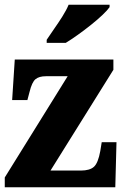

<svg xmlns="http://www.w3.org/2000/svg" viewBox="-20 -786 518 806"><path d="M0 0V-41L264 -466H173Q144 -466 129 -453.5Q114 -441 104 -400L95 -366H31L42 -536H456V-493L192 -70H319Q357 -70 374.5 -86Q392 -102 401 -152L407 -189H469L464 0ZM176 -619Q189 -639 207 -664.5Q225 -690 242 -717Q259 -744 268 -766H440V-756Q431 -743 410.5 -723.5Q390 -704 362.5 -682Q335 -660 307 -640Q279 -620 256 -606H176Z"/></svg>

Font: Noto Serif Hebrew Condensed Black
Style: Regular
Weight: 900
Width: 3
Designer: Monotype Design Team
Foundry: Monotype Imaging Inc.
Version: Version 2.004; ttfautohint (v1.8.4.7-5d5b)